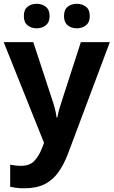

<svg xmlns="http://www.w3.org/2000/svg" viewBox="-20 -773 611 1033"><path d="M110.8 240Q85.6 240 67 237.5Q48.4 235 34.8 232V113.2Q45.8 115.2 61.3 117.2Q76.8 119.2 93.8 119.2Q140.4 119.2 165 92.3Q189.7 65.4 204.9 26.6L217 -4.1L-0.2 -546.4H159.1L261.6 -234.1Q269.3 -212.4 275.5 -187.7Q281.7 -163.1 284.7 -140.5H288.7Q292.2 -162.5 299.2 -187.1Q306.3 -211.7 313.9 -233.8L415 -546.4H571L347.3 50.2Q324.7 110.6 294.3 153.3Q263.9 195.9 219.8 218Q175.7 240 110.8 240ZM108.3 -686.5Q108.3 -721 128.4 -736.8Q148.5 -752.6 177.3 -752.6Q205.4 -752.6 226.1 -736.8Q246.8 -721 246.8 -686.5Q246.8 -652.9 226.1 -636.8Q205.4 -620.6 177.3 -620.6Q148.5 -620.6 128.4 -636.8Q108.3 -652.9 108.3 -686.5ZM324.4 -686.5Q324.4 -721 344.3 -736.8Q364.2 -752.6 393.5 -752.6Q421.7 -752.6 442.4 -736.8Q463.1 -721 463.1 -686.5Q463.1 -652.9 442.4 -636.8Q421.7 -620.6 393.5 -620.6Q364.2 -620.6 344.3 -636.8Q324.4 -652.9 324.4 -686.5Z"/></svg>

Font: Noto Sans Symbols
Style: Regular
Weight: 400
Designer: Monotype Design Team
Foundry: Monotype Imaging Inc.
Version: Version 2.002